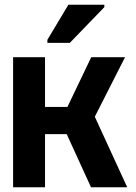

<svg xmlns="http://www.w3.org/2000/svg" viewBox="-20 -786 570 806"><path d="M35 0V-546H169V-337H263L363 -546H505L378 -296L514 0H362L260 -223H169V0ZM179 -606V-619L267 -766H418V-756L273 -606Z"/></svg>

Font: Noto Sans Mono Condensed
Style: Bold
Weight: 700
Width: 3
Designer: Monotype Design Team
Foundry: Monotype Imaging Inc.
Version: Version 2.014